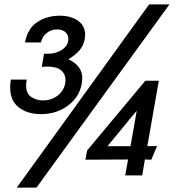

<svg xmlns="http://www.w3.org/2000/svg" viewBox="-20 -794 814 868"><path d="M26 -399Q26 -338 65.5 -308Q105 -278 165 -278Q235 -278 287 -316.5Q339 -355 350 -417Q352 -433 352 -439Q352 -469 336.5 -490Q321 -511 289 -526Q321 -545 339 -566Q357 -587 363 -617Q365 -631 365 -636Q365 -677 333 -700Q301 -723 249 -723Q193 -723 149 -694.5Q105 -666 93 -602H165Q172 -630 192 -645.5Q212 -661 238 -661Q262 -661 275.5 -649Q289 -637 289 -618Q289 -589 261.5 -570Q234 -551 196 -551H179L169 -492L192 -493Q237 -493 256.5 -476Q276 -459 276 -433Q276 -394 246.5 -367Q217 -340 174 -340Q145 -340 121.5 -355.5Q98 -371 98 -409Q98 -421 101 -434H29Q26 -416 26 -399ZM746 -774H654L56 54H145ZM571 -261 597 -292 598 -293 597 -287 570 -133H516H467H466ZM559 -73 546 -1H623L635 -73L664 -72L690 -134L646 -133L698 -429H637L374 -114L366 -72Z"/></svg>

Font: Geom
Style: Italic
Weight: 400
Italic angle: -10°
Version: Version 1.102